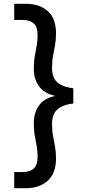

<svg xmlns="http://www.w3.org/2000/svg" viewBox="-20 -831 485 1011"><path d="M116 160H55V75H98Q137 75 157.5 56.5Q178 38 178 -5Q178 -33 173.5 -59.5Q169 -86 163.5 -115.5Q158 -145 158 -183Q158 -236 184.5 -274.5Q211 -313 268 -325V-327Q211 -340 184.5 -378Q158 -416 158 -468Q158 -507 163.5 -536.5Q169 -566 173.5 -592.5Q178 -619 178 -647Q178 -690 157.5 -708Q137 -726 98 -726H55V-811H116Q188 -811 231.5 -772.5Q275 -734 275 -655Q275 -622 270 -594Q265 -566 259.5 -537.5Q254 -509 254 -472Q254 -445 263.5 -422.5Q273 -400 297.5 -386Q322 -372 366 -366V-286Q322 -281 297.5 -266Q273 -251 263.5 -229Q254 -207 254 -180Q254 -144 259.5 -114.5Q265 -85 270 -57.5Q275 -30 275 4Q275 81 231.5 120.5Q188 160 116 160Z"/></svg>

Font: DM Sans 10pt Medium
Style: Regular
Weight: 500
Version: Version 4.004;gftools[0.9.30]